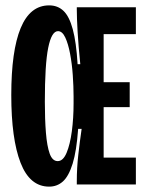

<svg xmlns="http://www.w3.org/2000/svg" viewBox="-20 -687 539 715"><path d="M163 8Q91 8 56.5 -81Q22 -170 22 -333Q22 -498 57 -582.5Q92 -667 163 -667Q195 -667 216.5 -646.5Q238 -626 251 -578Q264 -530 269 -448H279Q272 -517 269 -568.5Q266 -620 266 -652V-660H486V-560H366V-381H463V-288H366V-100H486V0H266V-12Q266 -61 271.5 -110Q277 -159 284 -207H271Q265 -124 250.5 -77.5Q236 -31 214.5 -11.5Q193 8 163 8ZM195 -87Q215 -87 228 -118Q241 -149 247.5 -198Q254 -247 254 -302V-328Q254 -365 251 -407.5Q248 -450 241 -487Q234 -524 223 -547.5Q212 -571 196 -571Q172 -571 159.5 -509Q147 -447 147 -308Q147 -243 151 -193Q155 -143 165 -115Q175 -87 195 -87Z"/></svg>

Font: Bricolage Grotesque 48pt Condensed SemiBold
Style: Regular
Weight: 600
Width: 3
Designer: Mathieu Triay
Foundry: Atelier Triay
Version: Version 1.000; ttfautohint (v1.8.4.7-5d5b);gftools[0.9.32]